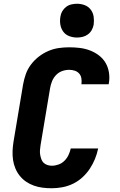

<svg xmlns="http://www.w3.org/2000/svg" viewBox="-20 -995 640 1023"><path d="M256 8Q231 8 207 5Q183 2 160.5 -6Q138 -14 119 -27Q100 -40 85.5 -58Q71 -76 62 -97.5Q53 -119 49.5 -142.5Q46 -166 47 -191Q48 -216 52 -240L103 -545Q108 -573 117.5 -600Q127 -627 145 -651Q163 -675 187 -693.5Q211 -712 238 -723.5Q265 -735 293 -739Q321 -743 349 -743Q378 -743 406 -739.5Q434 -736 460 -726Q486 -716 507.5 -699.5Q529 -683 542.5 -660Q556 -637 560.5 -608.5Q565 -580 560 -552Q560 -550 559.5 -548.5Q559 -547 559 -546H413Q414 -546 414 -546.5Q414 -547 414 -548Q416 -563 413.5 -578Q411 -593 401.5 -603.5Q392 -614 378 -618.5Q364 -623 349 -623Q330 -623 311.5 -616.5Q293 -610 279 -595.5Q265 -581 257.5 -562.5Q250 -544 247 -526L196 -221Q194 -208 193 -195.5Q192 -183 194 -171Q196 -159 200 -147.5Q204 -136 212 -128Q220 -120 232 -116Q244 -112 256 -112Q274 -112 292 -118.5Q310 -125 323.5 -138.5Q337 -152 345 -169Q353 -186 357 -204H503Q497 -175 486 -148Q475 -121 458.5 -96Q442 -71 419 -50Q396 -29 369 -16Q342 -3 313 2.5Q284 8 256 8ZM390 -795Q369 -795 349 -802.5Q329 -810 317 -826.5Q305 -843 301.5 -864Q298 -885 302 -907Q304 -922 312 -935.5Q320 -949 332.5 -958.5Q345 -968 360.5 -971.5Q376 -975 390 -975Q412 -975 431.5 -967.5Q451 -960 463.5 -943.5Q476 -927 479 -906Q482 -885 479 -863Q476 -848 468.5 -834.5Q461 -821 448 -811.5Q435 -802 420 -798.5Q405 -795 390 -795Z"/></svg>

Font: Iosevka Curly HvExObl
Style: Regular
Weight: 900
Width: 7
Italic angle: -9°
Monospace: yes
Designer: Belleve Invis
Foundry: Belleve Invis
Version: Version 11.1.0; ttfautohint (v1.8.3)